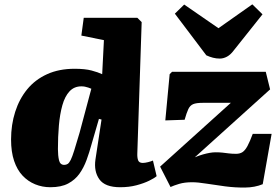

<svg xmlns="http://www.w3.org/2000/svg" viewBox="-20 -849 1292 885"><path d="M613 -144Q612 -123 616.5 -110.5Q621 -98 638 -98Q648 -98 662 -101.5Q676 -105 685 -109L702 -37Q692 -28 667.5 -16Q643 -4 609 5Q575 14 534 14Q464 14 438 -22.5Q412 -59 420 -114L448 -298L436 -301L402 -184Q392 -147 379 -111.5Q366 -76 346 -48Q326 -20 294 -3Q262 14 212 14Q175 14 142 0.5Q109 -13 84 -39.5Q59 -66 45 -107.5Q31 -149 31 -206Q31 -274 50 -333.5Q69 -393 105.5 -437.5Q142 -482 197 -507Q252 -532 324 -532Q372 -532 402 -524Q432 -516 451 -507L459 -664L355 -685L366 -767H613L633 -747ZM276 -89Q285 -89 292 -93.5Q299 -98 306 -112Q313 -126 322.5 -156.5Q332 -187 347 -238L401 -440Q394 -443 386.5 -445.5Q379 -448 371.5 -449.5Q364 -451 355 -451Q322 -451 300.5 -428Q279 -405 267.5 -364Q256 -323 251.5 -271Q247 -219 247 -162Q247 -132 252 -110.5Q257 -89 276 -89ZM773 -518H1205L1225 -437L878 -124Q900 -133 916.5 -137.5Q933 -142 947 -144.5Q961 -147 974 -147Q992 -147 1005.5 -145.5Q1019 -144 1034 -142Q1049 -140 1068 -140Q1086 -140 1098 -148Q1110 -156 1121 -176.5Q1132 -197 1145 -232H1232L1191 0Q1155 15 1109.5 15.5Q1064 16 1018 10Q972 4 932 -2.5Q892 -9 866 -9Q831 -9 806 -1.5Q781 6 766 13L718 -81L1044 -375H914Q885 -375 870.5 -369Q856 -363 848 -346Q840 -329 831 -297L742 -294L762 -507ZM786 -786 829 -828 987 -719 1143 -829 1190 -783 1057 -616Q1043 -597 1026.5 -588Q1010 -579 993 -579Q977 -579 961.5 -583Q946 -587 931 -594Z"/></svg>

Font: Literata 18pt Black
Style: Italic
Weight: 900
Italic angle: -2°
Designer: Latin by Veronika Burian and Jose Scaglione. Greek by Irene Vlachou. Cyrillic by Vera Evstafieva
Foundry: TypeTogether
Version: Version 3.103;gftools[0.9.29]